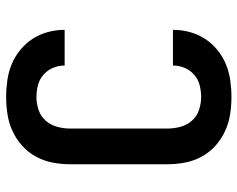

<svg xmlns="http://www.w3.org/2000/svg" viewBox="-96 -688 791 640"><g transform="rotate(90 300.0 -367.5)"><path d="M303 8Q275 8 247 4Q219 0 193.5 -10.5Q168 -21 146 -39Q124 -57 109 -80Q94 -103 86.5 -130.5Q79 -158 79 -185Q79 -186 79 -186Q79 -186 79 -187H198Q198 -186 198 -186Q198 -186 198 -186Q198 -166 206 -147.5Q214 -129 229 -116Q244 -103 263.5 -98Q283 -93 303 -93Q324 -93 345.5 -100Q367 -107 381.5 -123.5Q396 -140 402 -161.5Q408 -183 408 -205V-530Q408 -552 402 -573.5Q396 -595 381.5 -611.5Q367 -628 345.5 -635Q324 -642 303 -642Q283 -642 263.5 -637Q244 -632 229 -619Q214 -606 206 -587.5Q198 -569 198 -549Q198 -549 198 -549Q198 -549 198 -548H79Q79 -549 79 -549Q79 -549 79 -550Q79 -577 86.5 -604.5Q94 -632 109 -655Q124 -678 146 -696Q168 -714 193.5 -724.5Q219 -735 247 -739Q275 -743 303 -743Q332 -743 361 -738.5Q390 -734 417 -721.5Q444 -709 466 -689Q488 -669 502 -643Q516 -617 521.5 -588Q527 -559 527 -530V-205Q527 -176 521.5 -147Q516 -118 502 -92Q488 -66 466 -46Q444 -26 417 -13.5Q390 -1 361 3.5Q332 8 303 8Z"/></g></svg>

Font: Zed Sans Extended
Style: Bold
Weight: 700
Width: 7
Designer: Belleve Invis
Foundry: Belleve Invis
Version: Version 1.0.0; ttfautohint (v1.8.4)